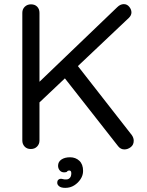

<svg xmlns="http://www.w3.org/2000/svg" viewBox="-20 -721 709 929"><path d="M582 2Q564 2 552 -13L286 -352L347 -414L618 -67Q627 -54 627 -40Q627 -20 612.5 -9Q598 2 582 2ZM579 -701Q595 -701 605.5 -688Q616 -675 616 -661Q616 -647 604 -635L162 -217L155 -310L547 -686Q562 -701 579 -701ZM129 0Q110 0 99 -12Q88 -24 88 -41V-659Q88 -677 100 -688.5Q112 -700 130 -700Q149 -700 160 -688.5Q171 -677 171 -659V-41Q171 -24 159.5 -12Q148 0 129 0ZM382 106Q382 127 370 145.5Q358 164 339 176Q320 188 296 188Q276 188 266.5 180.5Q257 173 257 164Q257 153 262.5 148.5Q268 144 274 144Q279 144 286 146Q293 148 304 147Q313 146 319 138.5Q325 131 325 117Q325 104 315 104Q308 104 305 108.5Q302 113 291 113Q277 113 269 103.5Q261 94 261 81Q261 62 277 51Q293 40 319 40Q346 40 364 57Q382 74 382 106Z"/></svg>

Font: Quicksand Light Medium
Style: Regular
Weight: 500
Version: Version 3.006